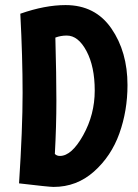

<svg xmlns="http://www.w3.org/2000/svg" viewBox="-20 -721 542 756"><path d="M238 -701Q355 -701 418.5 -609Q482 -517 482 -386Q482 -285 450 -195.5Q418 -106 350 -45.5Q282 15 191 15Q173 15 55 1Q69 -214 69 -355Q69 -496 60 -667Q157 -701 238 -701ZM243 -581Q219 -581 198 -573Q202 -425 202 -324.5Q202 -224 196 -115Q203 -107 216 -107Q262 -107 307.5 -188.5Q353 -270 353 -364.5Q353 -459 320.5 -520Q288 -581 243 -581Z"/></svg>

Font: Boogaloo
Style: Regular
Weight: 400
Designer: John Vargas Beltran
Foundry: John Vargas Beltran
Version: Version 1.002